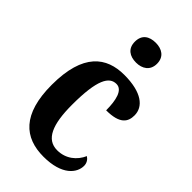

<svg xmlns="http://www.w3.org/2000/svg" viewBox="-235 -844 931 931"><g transform="rotate(45 230.5 -378.0)"><path d="M253 -630C294 -630 329 -651 329 -698C329 -746 294 -766 253 -766C209 -766 177 -746 177 -698C177 -651 209 -630 253 -630ZM258 10C385 10 429 -50 429 -98C429 -117 419 -132 405 -141C385 -95 342 -59 283 -59C209 -59 178 -130 178 -266C178 -439 210 -490 259 -490C301 -490 314 -432 314 -364C408 -364 429 -400 429 -444C429 -503 375 -548 255 -548C134 -548 40 -481 40 -265C40 -63 128 10 258 10Z"/></g></svg>

Font: Noto Serif Tamil Condensed
Style: Bold Italic
Weight: 700
Width: 3
Italic angle: -12°
Designer: Indian Type Foundry, Tom Grace, and the Monotype Design Team
Foundry: Monotype Imaging Inc.
Version: Version 2.003